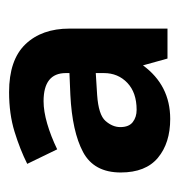

<svg xmlns="http://www.w3.org/2000/svg" viewBox="-6 -756 395 423"><g transform="rotate(-90 191.5 -544.5)"><path d="M200 -722Q271 -722 305.5 -686Q340 -650 340 -589V-373H274L259 -427Q215 -367 141 -367Q88 -367 55.5 -394Q23 -421 23 -476Q23 -535 68 -559Q113 -583 194 -587L242 -589V-597Q242 -646 180 -646Q158 -646 130.5 -638Q103 -630 74 -616L42 -682Q74 -698 113 -710Q152 -722 200 -722ZM194 -528Q150 -525 136.5 -509.5Q123 -494 123 -477Q123 -458 134 -449.5Q145 -441 161 -441Q199 -441 220.5 -461.5Q242 -482 242 -513V-531Z"/></g></svg>

Font: Noto Sans Devanagari UI
Style: Bold
Weight: 700
Designer: Jelle Bosma - Monotype Design Team
Foundry: Monotype Imaging Inc.
Version: Version 2.004; ttfautohint (v1.8.4.7-5d5b)